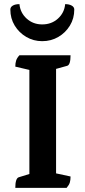

<svg xmlns="http://www.w3.org/2000/svg" viewBox="-20 -908 413 928"><path d="M54 0Q54 -45 70 -51L122 -67V-570L54 -586Q54 -603 58 -615.5Q62 -628 74 -641H321Q321 -595 305 -590L251 -575V-70L321 -55Q321 -38 317.5 -26Q314 -14 302 0ZM184 -709Q142 -709 107 -729.5Q72 -750 51 -784.5Q30 -819 30 -862Q30 -874 42 -881Q54 -888 74 -888Q78 -846 109 -818Q140 -790 184 -790Q229 -790 260 -818Q291 -846 295 -888Q314 -888 326.5 -881Q339 -874 339 -862Q339 -819 318 -784.5Q297 -750 262 -729.5Q227 -709 184 -709Z"/></svg>

Font: Petrona
Style: Bold
Weight: 700
Designer: Ringo R. Seeber
Foundry: Ringo R. Seeber
Version: Version 2.001; ttfautohint (v1.8.3)